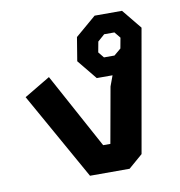

<svg xmlns="http://www.w3.org/2000/svg" viewBox="-68 -621 639 683"><g transform="rotate(-10 251.5 -279.0)"><path d="M26 -315 120 -371 268 -99H294L330 -300L344 -338H287L229 -409L243 -494L318 -558H417L475 -487L397 -44L346 0H203ZM363 -406 388 -427 395 -465 377 -487H340L315 -465L308 -427L325 -406Z"/></g></svg>

Font: Chakra Petch SemiBold
Style: Italic
Weight: 600
Italic angle: -10°
Designer: Katatrad Aksorn Co.,Ltd.
Foundry: Cadson Demak Co.,Ltd.
Version: Version 1.000; ttfautohint (v1.6)